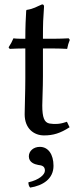

<svg xmlns="http://www.w3.org/2000/svg" viewBox="-20 -605 380 872"><path d="M95 -429C75 -429 53 -429 41 -431C34 -415 29 -405 19 -390L24 -383C41 -384 72 -385 95 -385V-248C95 -188 92 -116 92 -86C92 -21 134 10 180 10C222 10 254 0 296 -27L284 -52C253 -41 230 -40 205 -44C181 -48 172 -72 172 -126C172 -156 175 -199 175 -259V-385H213C237 -385 272 -384 285 -383C288 -399 291 -409 297 -424L292 -431C274 -430 245 -429 222 -429H175C175 -504 176 -517 180 -575C180 -582 177 -585 171 -585C146 -575 134 -565 101 -560L99 -557C97 -522 95 -487 95 -429ZM161 62C132 62 111 81 111 105C111 132 136 141 153 144C171 146 184 150 184 170C184 188 158 212 109 223C109 232 111 241 117 247C174 238 223 208 223 148C223 96 199 62 161 62Z"/></svg>

Font: Libertinus Sans
Style: Regular
Weight: 400
Designer: Philipp H. Poll, Khaled Hosny
Foundry: Caleb Maclennan
Version: Version 7.050;RELEASE